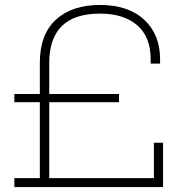

<svg xmlns="http://www.w3.org/2000/svg" viewBox="-20 -756 708 776"><path d="M38 0V-36H141V-343H38V-376H141V-502Q141 -617 206 -676.5Q271 -736 384 -736Q498 -736 562.5 -676.5Q627 -617 627 -517V-499H589V-516Q589 -607 534.5 -654Q480 -701 384 -701Q179 -701 179 -501V-376H461V-343H179V-36H602V-179H639V0Z"/></svg>

Font: Mona Sans Expanded ExtraLight
Style: Regular
Weight: 200
Width: 7
Designer: Deni Anggara
Foundry: GitHub
Version: Version 1.001;gftools[0.9.33]